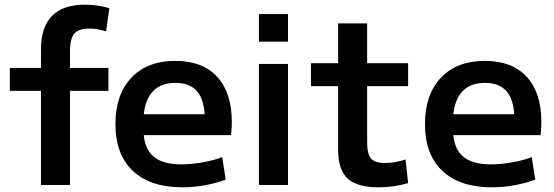

<svg xmlns="http://www.w3.org/2000/svg" viewBox="-20 -790 2367 820"><path d="M155 -402H22V-500H155V-579Q155 -674 202 -722Q249 -770 342 -770Q397 -770 447 -755L433 -656Q396 -668 362 -668Q316 -668 297.5 -646.5Q279 -625 279 -573V-500H443V-402H279V0H155Z M473 -260Q473 -386 541 -458Q609 -530 729 -530Q845 -530 907.5 -462Q970 -394 970 -269Q970 -246 967 -213H594Q600 -149 639.5 -118.5Q679 -88 754 -88Q796 -88 844.5 -96.5Q893 -105 929 -119L944 -23Q905 -8 856 1Q807 10 759 10Q622 10 547.5 -60Q473 -130 473 -260ZM854 -302Q850 -370 819 -403Q788 -436 729 -436Q669 -436 635 -402Q601 -368 594 -302Z M1086 -730H1210V-612H1086ZM1086 -517H1210V0H1086Z M1424 -152V-422H1308V-520H1424V-690H1548V-520H1723V-422H1548V-183Q1548 -133 1564 -113.5Q1580 -94 1623 -94Q1669 -94 1712 -109L1723 -8Q1661 10 1598 10Q1505 10 1464.5 -27.5Q1424 -65 1424 -152Z M1795 -260Q1795 -386 1863 -458Q1931 -530 2051 -530Q2167 -530 2229.5 -462Q2292 -394 2292 -269Q2292 -246 2289 -213H1916Q1922 -149 1961.5 -118.5Q2001 -88 2076 -88Q2118 -88 2166.5 -96.5Q2215 -105 2251 -119L2266 -23Q2227 -8 2178 1Q2129 10 2081 10Q1944 10 1869.5 -60Q1795 -130 1795 -260ZM2176 -302Q2172 -370 2141 -403Q2110 -436 2051 -436Q1991 -436 1957 -402Q1923 -368 1916 -302Z"/></svg>

Font: Enso SemiBold
Style: Regular
Weight: 600
Designer: Coji Morishita
Foundry: UNDERFOREST DESIGN
Version: Version 1.000